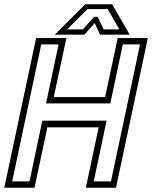

<svg xmlns="http://www.w3.org/2000/svg" viewBox="-32 -878 712 898"><path d="M-12 0 137 -700H278.5L219.5 -424H459.5L518.5 -700H659.5L510.5 0H369.5L429.5 -282.5H189.5L129.5 0ZM25 -29.5H106L166 -313.5H466.5L406.5 -29.5H487L623 -670.5H542.5L484 -394.5H183.5L242 -670.5H161ZM366.5 -858H492.5L574.5 -716H436L411 -770L363 -716H224.5ZM377 -835.5 282.5 -740.5H355.5L408.5 -799.5H424.5L453 -740.5H526L472 -835.5Z"/></svg>

Font: Tourney Thin Light
Style: Italic
Weight: 300
Italic angle: -12°
Version: Version 1.015